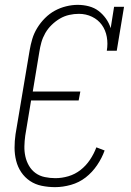

<svg xmlns="http://www.w3.org/2000/svg" viewBox="-20 -763 540 791"><path d="M207 8Q179 8 152 2.5Q125 -3 103.5 -17.5Q82 -32 67.5 -53.5Q53 -75 46.5 -101Q40 -127 40 -154.5Q40 -182 44 -210L102 -555Q106 -579 113 -602.5Q120 -626 133.5 -648Q147 -670 165.5 -688.5Q184 -707 206 -719Q228 -731 252.5 -737Q277 -743 300 -743Q324 -743 346.5 -737Q369 -731 386 -718Q403 -705 416 -687Q429 -669 436 -647L450 -735H491L461 -554H420Q425 -583 420 -611Q415 -639 399.5 -660.5Q384 -682 359 -694Q334 -706 305 -706Q285 -706 265 -701.5Q245 -697 227 -686.5Q209 -676 193 -660.5Q177 -645 166.5 -626.5Q156 -608 150.5 -588.5Q145 -569 142 -549L115 -386H311L304 -349H108L84 -204Q81 -182 80.5 -160.5Q80 -139 84.5 -118.5Q89 -98 99.5 -80Q110 -62 126.5 -50Q143 -38 164.5 -33.5Q186 -29 208 -29Q235 -29 262 -37Q289 -45 311.5 -62.5Q334 -80 350.5 -104.5Q367 -129 377 -156L411 -143Q400 -112 380 -82.5Q360 -53 333 -32Q306 -11 272.5 -1.5Q239 8 207 8Z"/></svg>

Font: Iosevka Curly Slab Extralight
Style: Italic
Weight: 200
Italic angle: -9°
Monospace: yes
Designer: Belleve Invis
Foundry: Belleve Invis
Version: Version 22.1.2; ttfautohint (v1.8.4)